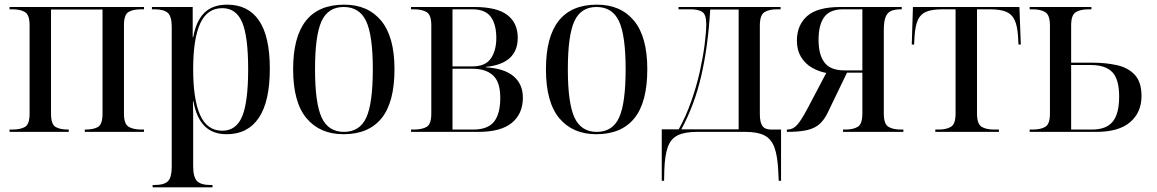

<svg xmlns="http://www.w3.org/2000/svg" viewBox="-20 -566 4965 824"><path d="M21 0V-10H34Q68 -10 87.5 -21.5Q107 -33 107 -78V-457Q107 -502 87.5 -514Q68 -526 34 -526H21V-536H598V-526H585Q551 -526 531.5 -514.5Q512 -503 512 -458V-78Q512 -34 532 -22Q552 -10 587 -10H598V0H344V-10H348Q382 -10 401 -21.5Q420 -33 420 -78V-525H199V-78Q199 -33 218 -21.5Q237 -10 272 -10H275V0Z M635 238V228H642Q685 228 701 211.5Q717 195 717 150V-451Q717 -495 700.5 -510.5Q684 -526 643 -526H632V-536H807V-406H809Q822 -477 857.5 -511.5Q893 -546 955 -546Q1045 -546 1091.5 -478Q1138 -410 1138 -271Q1138 -130 1090.5 -60Q1043 10 953 10Q893 10 858 -25Q823 -60 810 -131H808Q809 -102 809 -73.5Q809 -45 809 -16V147Q809 194 825.5 211Q842 228 884 228H892V238ZM934 -5Q994 -5 1019.5 -67Q1045 -129 1045 -269Q1045 -411 1019 -471Q993 -531 934 -531Q869 -531 839 -465Q809 -399 809 -269Q809 -139 839 -72Q869 -5 934 -5Z M1454 10Q1353 10 1295.5 -58.5Q1238 -127 1238 -269Q1238 -546 1457 -546Q1559 -546 1616 -477Q1673 -408 1673 -269Q1673 -127 1617.5 -58.5Q1562 10 1454 10ZM1456 0Q1524 0 1552 -61.5Q1580 -123 1580 -269Q1580 -414 1551.5 -475Q1523 -536 1455 -536Q1388 -536 1360 -475Q1332 -414 1332 -269Q1332 -123 1360.5 -61.5Q1389 0 1456 0Z M1744 0V-10H1756Q1791 -10 1811 -21.5Q1831 -33 1831 -78V-457Q1831 -502 1811 -514Q1791 -526 1756 -526H1744V-536H2015Q2113 -536 2157.5 -501.5Q2202 -467 2202 -404Q2202 -293 2066 -279V-277Q2146 -272 2185 -238Q2224 -204 2224 -147Q2224 -78 2177 -39Q2130 0 2033 0ZM2007 -281Q2063 -281 2086.5 -315Q2110 -349 2110 -403Q2110 -461 2086.5 -493.5Q2063 -526 2007 -526H1922V-281ZM2011 -10Q2073 -10 2100 -43.5Q2127 -77 2127 -146Q2127 -214 2096 -242.5Q2065 -271 2007 -271H1922V-10Z M2539 10Q2438 10 2380.5 -58.5Q2323 -127 2323 -269Q2323 -546 2542 -546Q2644 -546 2701 -477Q2758 -408 2758 -269Q2758 -127 2702.5 -58.5Q2647 10 2539 10ZM2541 0Q2609 0 2637 -61.5Q2665 -123 2665 -269Q2665 -414 2636.5 -475Q2608 -536 2540 -536Q2473 -536 2445 -475Q2417 -414 2417 -269Q2417 -123 2445.5 -61.5Q2474 0 2541 0Z M2820 210V-11H2893Q2924 -67 2946.5 -131Q2969 -195 2983 -257Q2997 -320 3004 -374.5Q3011 -429 3011 -462Q3011 -503 2994.5 -514.5Q2978 -526 2944 -526H2892V-536H3330V-526H3314Q3280 -526 3260.5 -513.5Q3241 -501 3241 -456V-77Q3241 -41 3252 -25.5Q3263 -10 3289 -10H3332V210H3322L3320 168Q3317 103 3303.5 66.5Q3290 30 3260.5 15Q3231 0 3180 0H2971Q2919 0 2889 14.5Q2859 29 2846 65Q2833 101 2831 166L2830 210ZM2904 -11H3150V-525H3028Q3019 -369 2990 -242.5Q2961 -116 2904 -11Z M3357 0V-10H3360Q3383 -10 3401 -30Q3419 -50 3446 -101L3526 -253Q3493 -259 3464 -276Q3435 -293 3417.5 -322Q3400 -351 3400 -391Q3400 -458 3444 -497Q3488 -536 3587 -536H3850V-526H3846Q3823 -526 3806.5 -520Q3790 -514 3781.5 -495Q3773 -476 3773 -436V-79Q3773 -34 3792.5 -22Q3812 -10 3846 -10H3857V0H3598V-10H3608Q3642 -10 3661.5 -22Q3681 -34 3681 -79V-254H3615L3532 -82Q3517 -51 3496.5 -33Q3476 -15 3443 -7.5Q3410 0 3357 0ZM3603 -264H3681V-526H3597Q3542 -526 3517.5 -493Q3493 -460 3493 -395Q3493 -331 3518.5 -297.5Q3544 -264 3603 -264Z M3994 0V-10H4007Q4042 -10 4061.5 -22Q4081 -34 4081 -79V-526H4025Q3981 -526 3956 -516Q3931 -506 3919.5 -481Q3908 -456 3905 -411L3903 -375H3893L3898 -536H4355L4361 -375H4351L4349 -411Q4346 -456 4334 -481Q4322 -506 4297 -516Q4272 -526 4228 -526H4173V-79Q4173 -34 4192.5 -22Q4212 -10 4246 -10H4267V0Z M4399 0V-10H4411Q4447 -10 4466.5 -22Q4486 -34 4486 -78V-456Q4486 -501 4466.5 -513.5Q4447 -526 4411 -526H4399V-536H4664V-526H4652Q4616 -526 4596.5 -513.5Q4577 -501 4577 -457V-297H4668Q4725 -297 4773 -286.5Q4821 -276 4850 -245Q4879 -214 4879 -154Q4879 -84 4830.5 -42Q4782 0 4685 0ZM4667 -10Q4727 -10 4755 -43.5Q4783 -77 4783 -152Q4783 -225 4754 -256Q4725 -287 4661 -287H4577V-10Z"/></svg>

Font: Noto Serif Display SemiCondensed
Style: Regular
Weight: 400
Width: 4
Designer: Monotype Design Team
Foundry: Monotype Imaging Inc.
Version: Version 2.009